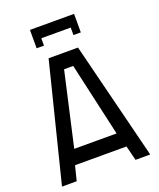

<svg xmlns="http://www.w3.org/2000/svg" viewBox="-179 -1119 1017 1227"><g transform="rotate(-20 330.0 -505.5)"><path d="M176 -1011V-886H226V-936H426V-885H476V-1011H426H226ZM226 -800 26 0H126L151 -100H501L526 0H626L426 -800ZM295 -700H357L470 -200H182Z"/></g></svg>

Font: Serreria Sobria
Style: Medium
Weight: 500
Version: Version 001.000